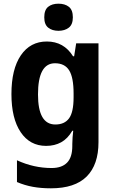

<svg xmlns="http://www.w3.org/2000/svg" viewBox="-20 -781 624 1041"><path d="M234 -556Q326 -556 376 -476H382L393 -546H514V-10Q514 112 450 176Q386 240 256 240Q203 240 158.5 232Q114 224 72 206V88Q163 130 260 130Q315 130 343.5 101Q372 72 372 11V0Q372 -16 373.5 -36Q375 -56 377 -72H372Q347 -29 311.5 -9.5Q276 10 230 10Q142 10 92 -64.5Q42 -139 42 -271Q42 -406 93 -481Q144 -556 234 -556ZM278 -438Q186 -438 186 -269Q186 -106 280 -106Q330 -106 354.5 -139.5Q379 -173 379 -253V-274Q379 -361 355 -399.5Q331 -438 278 -438ZM297 -761Q332 -761 353.5 -744Q375 -727 375 -687Q375 -648 353 -631Q331 -614 297 -614Q263 -614 241.5 -631Q220 -648 220 -687Q220 -727 241 -744Q262 -761 297 -761Z"/></svg>

Font: Noto Sans Arabic SemCond
Style: Bold
Weight: 700
Width: 4
Designer: Monotype Design Team, Nadine Chahine, Nizar Qandah and Khaled Hosny
Foundry: Monotype Imaging Inc.
Version: Version 2.012; ttfautohint (v1.8.4.7-5d5b)